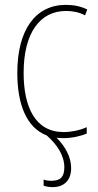

<svg xmlns="http://www.w3.org/2000/svg" viewBox="-20 -557 401 788"><path d="M239 10C274 10 311 2 336 -9V-35C307 -22 273 -15 241 -15C125 -15 77 -117 77 -258C77 -422 144 -512 251 -512C278 -512 305 -507 329 -494L338 -518C312 -531 284 -537 250 -537C126 -537 51 -435 51 -258C51 -128 89 -33 172 -1C216 38 244 82 244 130C244 169 228 185 191 185C179 185 166 183 159 180V205C167 208 180 211 196 211C244 211 272 182 272 133C272 87 247 43 212 8C220 9 229 10 239 10Z"/></svg>

Font: Noto Sans Condensed Thin
Style: Regular
Weight: 100
Width: 3
Designer: Monotype Design Team
Foundry: Monotype Imaging Inc.
Version: Version 2.013